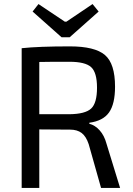

<svg xmlns="http://www.w3.org/2000/svg" viewBox="-20 -928 658 948"><path d="M284 -744 141 -871 170 -908 300 -821H308L437 -908L467 -871L324 -744ZM573 0H479L418 -216Q405 -255 383 -271.5Q361 -288 326 -288Q291 -288 240.5 -288.5Q190 -289 174 -289V0H87V-690Q171 -699 325 -699Q448 -699 498 -656.5Q548 -614 548 -500Q548 -415 518.5 -373Q489 -331 421 -322V-317Q449 -310 472 -284.5Q495 -259 506 -218ZM174 -364H323Q401 -365 430 -392Q459 -419 459 -495Q459 -570 430 -596.5Q401 -623 323 -623Q213 -623 174 -622Z"/></svg>

Font: Exo 2.0
Style: Regular
Weight: 400
Designer: Natanael Gama
Version: Version 1.001;PS 001.001;hotconv 1.0.70;makeotf.lib2.5.58329